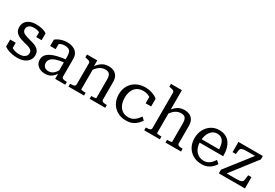

<svg xmlns="http://www.w3.org/2000/svg" viewBox="46 -1681 3781 2637"><g transform="rotate(30 1936.0 -363.0)"><path d="M358 -131Q358 -153 347 -167Q336 -181 317.5 -190.5Q299 -200 275.5 -206.5Q252 -213 226 -219Q195 -227 164.5 -237.5Q134 -248 109 -264.5Q84 -281 69 -306.5Q54 -332 54 -371Q54 -415 76 -448.5Q98 -482 139.5 -500.5Q181 -519 240 -519Q285 -519 319.5 -512Q354 -505 377 -494.5Q400 -484 411 -475V-367H326V-461Q337 -461 344 -457.5Q351 -454 355.5 -447Q360 -440 361 -431.5Q362 -423 359 -412Q348 -429 330 -440.5Q312 -452 289.5 -457.5Q267 -463 240 -463Q187 -463 161 -440.5Q135 -418 135 -382Q135 -360 146.5 -345Q158 -330 178 -320.5Q198 -311 222.5 -304Q247 -297 274 -289Q304 -282 334 -272Q364 -262 388 -246Q412 -230 426.5 -205Q441 -180 441 -142Q441 -99 417 -64.5Q393 -30 349 -10Q305 10 242 10Q194 10 155.5 2.5Q117 -5 87 -18Q57 -31 33 -46V-159H121V-33Q106 -42 98.5 -50.5Q91 -59 88 -68Q85 -77 86 -86Q87 -95 90 -105Q106 -84 129 -71Q152 -58 180 -51.5Q208 -45 241 -45Q277 -45 303 -55.5Q329 -66 343.5 -85Q358 -104 358 -131Z M855 -308V-259Q805 -254 765.5 -246Q726 -238 697.5 -227Q669 -216 651 -201Q633 -186 624 -167Q615 -148 615 -125Q615 -100 626 -82Q637 -64 657 -54Q677 -44 703 -44Q738 -44 765.5 -60.5Q793 -77 814.5 -108Q836 -139 852 -180L853 -113Q838 -76 813 -48Q788 -20 754.5 -5Q721 10 679 10Q636 10 600.5 -6Q565 -22 543.5 -52.5Q522 -83 522 -124Q522 -165 543.5 -195.5Q565 -226 607 -248Q649 -270 711 -284.5Q773 -299 855 -308ZM838 0V-106L828 -109V-351Q828 -393 816.5 -418Q805 -443 782.5 -453Q760 -463 728 -463Q679 -463 647.5 -443Q616 -423 596 -396Q595 -408 598 -418Q601 -428 607 -436.5Q613 -445 621.5 -450.5Q630 -456 640 -460V-357H553V-459Q568 -471 593.5 -485Q619 -499 655 -509Q691 -519 734 -519Q770 -519 802 -510.5Q834 -502 860 -483.5Q886 -465 901 -434.5Q916 -404 916 -360V-80Q916 -66 927 -58Q938 -50 956 -47Q974 -44 998 -44V0Z M1049 0V-44H1051Q1074 -44 1092.5 -47Q1111 -50 1121.5 -58Q1132 -66 1132 -80V-417Q1132 -432 1124 -439.5Q1116 -447 1100 -452Q1084 -457 1059 -462L1049 -464V-509H1212V-403L1221 -392V-54Q1221 -51 1233 -48.5Q1245 -46 1262 -45Q1279 -44 1293 -44H1296V0ZM1632 0H1385V-44H1387Q1401 -44 1418 -45Q1435 -46 1447.5 -48.5Q1460 -51 1460 -54V-347Q1460 -386 1451.5 -410Q1443 -434 1424.5 -445.5Q1406 -457 1374 -457Q1341 -457 1311 -444Q1281 -431 1254.5 -405Q1228 -379 1204 -341L1203 -406Q1230 -444 1258 -469Q1286 -494 1318 -506.5Q1350 -519 1390 -519Q1438 -519 1473.5 -502Q1509 -485 1529 -449.5Q1549 -414 1549 -358V-80Q1549 -66 1559.5 -58Q1570 -50 1588 -47Q1606 -44 1630 -44H1632Z M1967 -45Q2011 -45 2043 -62Q2075 -79 2097.5 -104Q2120 -129 2136 -152L2179 -112Q2157 -78 2127.5 -50.5Q2098 -23 2058 -6.5Q2018 10 1963 10Q1885 10 1825.5 -24Q1766 -58 1733 -117.5Q1700 -177 1700 -254Q1700 -333 1734.5 -392.5Q1769 -452 1830.5 -485.5Q1892 -519 1973 -519Q2023 -519 2062 -507.5Q2101 -496 2128.5 -481Q2156 -466 2169 -453V-331H2082V-444Q2093 -442 2102 -437.5Q2111 -433 2117.5 -425.5Q2124 -418 2126.5 -408Q2129 -398 2127 -385Q2109 -418 2066.5 -440.5Q2024 -463 1973 -463Q1914 -463 1874 -436.5Q1834 -410 1814 -362.5Q1794 -315 1794 -254Q1794 -208 1805.5 -169.5Q1817 -131 1839 -103.5Q1861 -76 1893.5 -60.5Q1926 -45 1967 -45Z M2423 -736V-54Q2423 -51 2435 -48.5Q2447 -46 2464 -45Q2481 -44 2495 -44H2498V0H2250V-44H2252Q2275 -44 2293.5 -47Q2312 -50 2323 -58Q2334 -66 2334 -80V-644Q2334 -659 2326 -667Q2318 -675 2302 -680Q2286 -685 2261 -689L2250 -691V-736ZM2834 0H2587V-44H2589Q2603 -44 2620 -45Q2637 -46 2649.5 -48.5Q2662 -51 2662 -54V-347Q2662 -386 2653.5 -410Q2645 -434 2626.5 -445.5Q2608 -457 2576 -457Q2542 -457 2512 -444Q2482 -431 2456 -405Q2430 -379 2406 -342L2405 -407Q2432 -445 2460 -469.5Q2488 -494 2519.5 -506.5Q2551 -519 2591 -519Q2639 -519 2675 -502Q2711 -485 2731 -449.5Q2751 -414 2751 -358V-80Q2751 -66 2761 -58Q2771 -50 2790 -47Q2809 -44 2832 -44H2834Z M2993 -250Q2993 -202 3006 -163.5Q3019 -125 3042 -99Q3065 -73 3096 -59Q3127 -45 3163 -45Q3204 -45 3233.5 -61Q3263 -77 3284 -100.5Q3305 -124 3319 -148L3365 -107Q3346 -75 3317.5 -48Q3289 -21 3250.5 -5.5Q3212 10 3161 10Q3088 10 3029.5 -22Q2971 -54 2936.5 -113Q2902 -172 2902 -252Q2902 -331 2934.5 -391Q2967 -451 3021.5 -485Q3076 -519 3143 -519Q3198 -519 3239.5 -501Q3281 -483 3309.5 -447.5Q3338 -412 3353 -358.5Q3368 -305 3368 -234H2975V-288H3301L3273 -267Q3272 -317 3264 -354Q3256 -391 3240 -415Q3224 -439 3200 -451Q3176 -463 3143 -463Q3112 -463 3084.5 -448.5Q3057 -434 3036.5 -406Q3016 -378 3004.5 -339Q2993 -300 2993 -250Z M3515 -38 3502 -53H3661Q3692 -53 3715 -55Q3738 -57 3753 -62Q3768 -67 3775.5 -76Q3783 -85 3785 -99L3796 -179H3848V0H3434V-59L3755 -469L3770 -456H3636Q3603 -456 3580.5 -454.5Q3558 -453 3543.5 -448Q3529 -443 3521.5 -435Q3514 -427 3512 -413L3503 -347H3451V-509H3838V-455Z"/></g></svg>

Font: Roboto Serif 28pt
Style: Regular
Weight: 400
Designer: Greg Gazdowicz
Foundry: Commercial Type
Version: Version 1.008